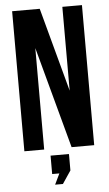

<svg xmlns="http://www.w3.org/2000/svg" viewBox="-59 -739 545 956"><g transform="rotate(-5 213.5 -260.5)"><path d="M138 -507V0H39V-700H177L290 -281V-700H388V0H275ZM167 125V33H259V115L216 179H177L203 125Z"/></g></svg>

Font: Adderley Bold
Style: Regular
Weight: 700
Designer: gorohovskiy
Version: Version 1.003 November 13, 2017